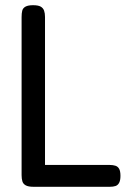

<svg xmlns="http://www.w3.org/2000/svg" viewBox="-20 -708 512 738"><path d="M109 10Q89 10 79 4.5Q69 -1 66 -11Q63 -21 63 -35V-642Q63 -657 65.5 -667Q68 -677 78 -682.5Q88 -688 107 -688Q127 -688 136.5 -682.5Q146 -677 149.5 -667Q153 -657 153 -643V-74H401Q414 -74 423.5 -71Q433 -68 438 -59Q443 -50 443 -32Q443 -15 438 -5.5Q433 4 424 7Q415 10 402 10Z"/></svg>

Font: Fredoka SemiCondensed
Style: Regular
Weight: 400
Width: 4
Designer: Ben Nathan
Foundry: Milena B. Brandão, Ben Nathan
Version: Version 2.001